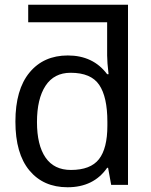

<svg xmlns="http://www.w3.org/2000/svg" viewBox="-20 -780 635 810"><path d="M265 10Q163 10 104 -61Q45 -132 45 -267Q45 -402 104.5 -474Q164 -546 266 -546Q373 -546 432 -467H438Q432 -518 432 -546V-686H99V-760H520V0H449L436 -72H432Q375 10 265 10ZM279 -63Q362 -63 397.5 -108.5Q433 -154 433 -250V-266Q433 -371 398.5 -422Q364 -473 278 -473Q208 -473 172 -418Q136 -363 136 -265Q136 -168 172 -115.5Q208 -63 279 -63Z"/></svg>

Font: Advent Sans Logo
Style: Regular
Weight: 400
Designer: Types & Symbols
Foundry: Types & Symbols
Version: Version 1.002